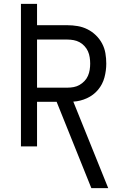

<svg xmlns="http://www.w3.org/2000/svg" viewBox="-20 -755 640 990"><path d="M451 215 272 -230H171V0H88V-735H171V-625H328Q354 -625 380.5 -620.5Q407 -616 431 -604Q455 -592 474.5 -573Q494 -554 506.5 -530.5Q519 -507 523.5 -480.5Q528 -454 528 -427Q528 -391 518.5 -355.5Q509 -320 485.5 -292Q462 -264 428 -248.5Q394 -233 358 -231L538 215ZM171 -303H328Q344 -303 360 -306Q376 -309 390 -317Q404 -325 415.5 -337Q427 -349 433.5 -364Q440 -379 442.5 -395Q445 -411 445 -427Q445 -443 442.5 -459.5Q440 -476 433.5 -490.5Q427 -505 415.5 -517.5Q404 -530 390 -537.5Q376 -545 360 -548Q344 -551 328 -551H171Z"/></svg>

Font: Zed Mono Extended
Style: Regular
Weight: 400
Width: 7
Monospace: yes
Designer: Belleve Invis
Foundry: Belleve Invis
Version: Version 1.0.0; ttfautohint (v1.8.4)